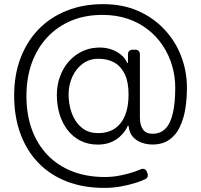

<svg xmlns="http://www.w3.org/2000/svg" viewBox="-20 -720 976 932"><path d="M304.3 160.9Q223 129.3 166.5 70.7Q109.7 12.1 79.2 -70.7Q48.7 -153.8 48.7 -255.7Q48.7 -356.2 79.5 -437.5Q110.8 -519.5 167.3 -577.8Q224.4 -636.7 303.6 -668Q383.2 -699.9 480.1 -699.9Q575.6 -699.9 650.6 -666.9Q725.9 -633.5 778.8 -576.3Q832 -519.5 859.7 -446.4Q887.4 -373.6 887.4 -293.7Q887.4 -243.3 880 -194.2Q872.5 -146 853.7 -105.5Q835.6 -65.7 802.6 -42.3Q770.2 -18.5 719.8 -18.5Q693.5 -18.5 668.3 -27.3Q643.5 -35.5 625 -55.8Q607.2 -75.6 604 -109.7H600.5Q589.1 -83.8 568.5 -63.2Q548.3 -41.9 518.1 -29.5Q490.1 -18.1 454.5 -18.1Q407 -18.1 368.3 -38Q333.1 -56.5 307.5 -89.5Q282.7 -121.8 269.2 -165.5Q256 -209.2 256 -258.5Q256 -306.8 271 -347.7Q285.9 -389.2 311.8 -419Q338.4 -449.9 372.9 -467.7Q408.4 -486.2 448.5 -488.6Q458.5 -489.3 463.8 -489.3Q489.3 -489.3 515.3 -481.9Q545.1 -472.7 567.1 -454.5Q588.4 -436.8 597.7 -414.4H601.2V-458.1Q601.2 -466.6 607.4 -472.7Q613.6 -478.7 622.2 -478.7H638.5Q647 -478.7 653.1 -472.7Q659.1 -466.6 659.1 -458.1V-149.5Q659.1 -112.6 674 -91.6Q688.9 -70.7 720.5 -70.7Q759.2 -70.7 783.7 -96.2Q807.9 -121.1 819.2 -171.5Q830.6 -219.5 830.6 -294.4Q830.6 -350.5 815.3 -401.6Q799.7 -454.2 770.2 -498.6Q740.4 -543.7 697.8 -576.7Q654.1 -610.8 599.8 -628.9Q544 -647.7 477.3 -647.7Q394.2 -647.7 326.3 -619.7Q258.9 -591.6 209.9 -539.4Q161.6 -487.9 134.6 -415.1Q108.3 -342.3 108.3 -253.9Q108.3 -164.4 134.6 -91.6Q161.2 -19.2 210.6 32.3Q259.9 83.8 330.3 111.5Q400.6 139.2 488.6 139.2Q528.8 139.2 565.7 131.4Q605.1 123.6 634.6 112.9Q650.9 107.2 664.8 101.2Q668.3 99.4 673.3 99.4Q679.7 99.4 685 103Q690.3 106.5 692.8 112.9L696.7 123.6Q697.8 126.8 697.8 130.3Q697.8 136.7 694.6 141.9Q691.4 147 685.7 149.5Q662.3 160.2 640.6 166.9Q605.5 178.3 564.6 185.4Q525.6 192.1 486.9 192.1Q384.9 192.1 304.3 160.9ZM329.2 -168.7Q344.8 -126.4 377.1 -99.8Q408.7 -73.9 456 -73.9Q504.3 -73.9 537.3 -96.2Q570.3 -118.6 587.4 -160.5Q604 -201.7 604 -261.4Q604 -321.4 586.3 -359Q568.2 -397 535.5 -416.2Q502.8 -434.7 457.7 -434.7Q414.8 -434.7 382.1 -411.2Q349.1 -387.1 331.3 -348Q312.9 -307.9 312.9 -261.4Q312.9 -212.4 329.2 -168.7Z"/></svg>

Font: DeltaSans Light
Style: Regular
Weight: 300
Designer: Rasmus Andersson
Foundry: rsms
Version: Version 3.012